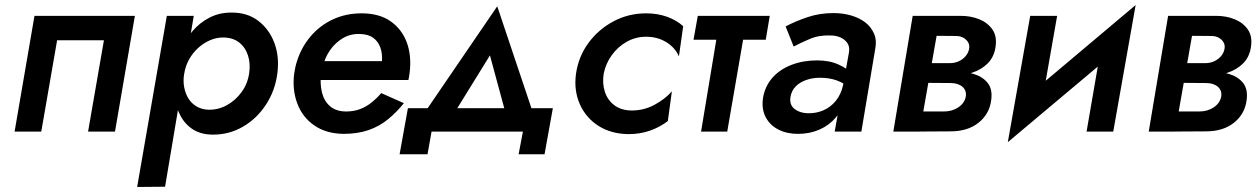

<svg xmlns="http://www.w3.org/2000/svg" viewBox="-20 -523 5008 763"><path d="M516 -460H117L38 0H144L207 -363H393L330 0H437Z M636 219 750 -460H643L525 220ZM1082 -230Q1091 -297 1070.5 -352Q1050 -407 1006 -440.5Q962 -474 898 -473Q852 -473 813.5 -453.5Q775 -434 746 -400.5Q717 -367 698.5 -323.5Q680 -280 674 -230Q668 -184 673.5 -140.5Q679 -97 697.5 -62.5Q716 -28 748 -8Q780 12 827 12Q891 12 945.5 -19.5Q1000 -51 1036.5 -106.5Q1073 -162 1082 -230ZM970 -231Q964 -190 940 -157Q916 -124 881.5 -105Q847 -86 808 -87Q782 -88 762 -99.5Q742 -111 729.5 -130.5Q717 -150 712 -176Q707 -202 712 -230Q717 -261 731.5 -287Q746 -313 767.5 -332.5Q789 -352 814.5 -363Q840 -374 866 -374Q905 -374 930 -354.5Q955 -335 965.5 -302.5Q976 -270 970 -231Z M1209 -205H1603Q1605 -213 1606 -221Q1607 -229 1608 -235Q1616 -302 1596.5 -354.5Q1577 -407 1532 -438.5Q1487 -470 1417 -470Q1354 -470 1302 -445.5Q1250 -421 1213.5 -377.5Q1177 -334 1160 -279Q1156 -267 1153.5 -255Q1151 -243 1149 -230Q1141 -166 1161.5 -111.5Q1182 -57 1229 -24.5Q1276 8 1345 9Q1401 9 1444.5 -6Q1488 -21 1522.5 -49.5Q1557 -78 1585 -113L1495 -153Q1478 -133 1457 -116Q1436 -99 1411 -89.5Q1386 -80 1356 -80Q1316 -80 1292 -100.5Q1268 -121 1259.5 -155.5Q1251 -190 1256 -230L1263 -258Q1271 -294 1291.5 -323.5Q1312 -353 1342 -371Q1372 -389 1410 -388Q1444 -387 1463.5 -372.5Q1483 -358 1491.5 -334Q1500 -310 1498 -280H1220Z M1927 -303 2001 -30 2109 -42 1956 -498 1646 -44 1759 -31ZM2058 0 2041 90H2144L2177 -93H1601L1568 90H1679L1695 0Z M2379 -230Q2387 -270 2411 -303.5Q2435 -337 2470.5 -357Q2506 -377 2548 -377Q2592 -377 2627 -356Q2662 -335 2678 -299L2695 -419Q2668 -443 2630.5 -456.5Q2593 -470 2548 -470Q2478 -470 2418.5 -438.5Q2359 -407 2319 -353Q2279 -299 2269 -230Q2260 -164 2284 -109.5Q2308 -55 2358 -23Q2408 9 2477 10Q2524 10 2563.5 -4Q2603 -18 2634 -42L2650 -160Q2623 -129 2580 -106Q2537 -83 2487 -84Q2447 -85 2420.5 -105.5Q2394 -126 2383.5 -159Q2373 -192 2379 -230Z M2753 -460 2736 -365H3023L3039 -460ZM2839 -440 2766 0H2870L2946 -440Z M3121 -136Q3125 -162 3141.5 -179Q3158 -196 3183.5 -205Q3209 -214 3238 -214Q3276 -214 3305 -203.5Q3334 -193 3362 -171L3370 -227Q3350 -249 3313.5 -266Q3277 -283 3227 -283Q3172 -283 3126 -265.5Q3080 -248 3050 -214.5Q3020 -181 3012 -133Q3006 -89 3023 -57Q3040 -25 3073.5 -8Q3107 9 3151 9Q3198 9 3236.5 -8Q3275 -25 3301.5 -56Q3328 -87 3337 -129L3330 -183Q3322 -148 3302 -123Q3282 -98 3253 -85Q3224 -72 3189 -73Q3158 -74 3137.5 -90Q3117 -106 3121 -136ZM3134 -338Q3160 -352 3197.5 -368Q3235 -384 3280 -382Q3304 -382 3321.5 -373.5Q3339 -365 3348 -351Q3357 -337 3354 -316L3297 0H3403L3458 -328Q3465 -362 3453.5 -389Q3442 -416 3418.5 -434Q3395 -452 3362.5 -461.5Q3330 -471 3292 -471Q3236 -471 3188 -454.5Q3140 -438 3102 -418Z M3631 -240 3625 -194 3757 -193Q3773 -193 3785 -189Q3797 -185 3805 -178Q3813 -171 3816.5 -161Q3820 -151 3818 -139Q3813 -113 3788.5 -96.5Q3764 -80 3731 -80H3605L3591 0L3758 -1Q3826 -1 3869 -35.5Q3912 -70 3919 -125Q3925 -169 3904.5 -194Q3884 -219 3848 -229.5Q3812 -240 3770 -240ZM3630 -221H3766Q3806 -222 3843 -234Q3880 -246 3905 -271Q3930 -296 3936 -335Q3943 -378 3924 -405.5Q3905 -433 3871.5 -446.5Q3838 -460 3798 -460H3669L3656 -381L3779 -380Q3796 -380 3808.5 -373Q3821 -366 3827.5 -354.5Q3834 -343 3831 -328Q3828 -312 3816.5 -299Q3805 -286 3789 -279Q3773 -272 3754 -272H3637ZM3607 -460 3530 0H3635L3716 -460Z M4460 -357 4493 -503 4018 -103 3985 42ZM4181 -460H4074L3985 42L4115 -84ZM4493 -503 4363 -377 4298 0H4404Z M4646 -240 4640 -194 4772 -193Q4788 -193 4800 -189Q4812 -185 4820 -178Q4828 -171 4831.5 -161Q4835 -151 4833 -139Q4828 -113 4803.5 -96.5Q4779 -80 4746 -80H4620L4606 0L4773 -1Q4841 -1 4884 -35.5Q4927 -70 4934 -125Q4940 -169 4919.5 -194Q4899 -219 4863 -229.5Q4827 -240 4785 -240ZM4645 -221H4781Q4821 -222 4858 -234Q4895 -246 4920 -271Q4945 -296 4951 -335Q4958 -378 4939 -405.5Q4920 -433 4886.5 -446.5Q4853 -460 4813 -460H4684L4671 -381L4794 -380Q4811 -380 4823.5 -373Q4836 -366 4842.5 -354.5Q4849 -343 4846 -328Q4843 -312 4831.5 -299Q4820 -286 4804 -279Q4788 -272 4769 -272H4652ZM4622 -460 4545 0H4650L4731 -460Z"/></svg>

Font: Jost Medium
Style: Italic
Weight: 500
Italic angle: -5°
Version: Version 3.710